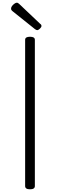

<svg xmlns="http://www.w3.org/2000/svg" viewBox="-20 -1387 445 1421"><path d="M202 14Q184 14 175 8Q166 2 166 -10V-1092Q166 -1104 175 -1109.5Q184 -1115 202 -1115Q220 -1115 229 -1109.5Q238 -1104 238 -1092V-10Q238 2 229 8Q220 14 202 14ZM255 -1164Q251 -1164 247.5 -1166Q244 -1168 238 -1172L73 -1304Q66 -1310 64 -1314Q62 -1318 62 -1324Q62 -1333 69 -1342.5Q76 -1352 86.5 -1359.5Q97 -1367 104 -1367Q110 -1367 114 -1364Q118 -1361 123 -1357L278 -1210Q284 -1206 285.5 -1202Q287 -1198 287 -1195Q287 -1186 275.5 -1175Q264 -1164 255 -1164Z"/></svg>

Font: Playwrite FR Moderne Light
Style: Regular
Weight: 300
Version: Version 1.002